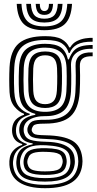

<svg xmlns="http://www.w3.org/2000/svg" viewBox="-20 -799 508 1009"><path d="M216.6 190Q128.9 190 81.5 159.3Q34.1 128.7 29.4 67.3Q28.6 57.4 29.2 47.6Q29.8 37.9 31.7 29.1Q35.8 6 53.7 -11.9Q71.7 -29.8 96.7 -37.3V-42.3Q72 -49.9 59.8 -64Q47.5 -78.1 44 -101Q43.2 -106 43.2 -113.2Q43.2 -120.3 44 -126.5Q47.5 -153.2 62.6 -169.6Q77.7 -185.9 106.2 -195.9V-201.1Q79.6 -210.5 56.2 -238.4Q32.8 -266.2 30.1 -314.5Q29.3 -332.5 28.9 -348.5Q28.5 -364.6 28.5 -380.2Q28.5 -395.8 28.9 -412Q29.3 -428.2 30.1 -446.1Q34.9 -533.7 79.4 -571.4Q124 -609 217.3 -609Q275.5 -609 303.8 -593.1Q332.2 -577.1 344 -549.8H349Q362 -572.4 384.4 -583.4Q406.8 -594.3 429.7 -597.6Q452.6 -600.8 466.9 -600V-579.9Q414.3 -580.7 385.8 -565.3Q357.4 -549.9 346.1 -520.4H341.1Q332.1 -553 305.4 -570.9Q278.7 -588.9 217.3 -588.9Q136.3 -588.9 97.8 -555.4Q59.3 -521.8 55.1 -445.5Q54.1 -422.3 53.6 -402.1Q53.2 -381.8 53.5 -361Q53.9 -340.2 55.1 -315.2Q58 -263.2 81 -236.6Q104 -210 136.2 -201.3V-196Q102.1 -186.4 85.3 -169.7Q68.6 -153.1 64.7 -127.2Q63.7 -120.6 63.8 -113.8Q63.9 -106.9 64.7 -100.4Q67.5 -80 80.2 -66.1Q93 -52.2 120.6 -43.2V-38.2Q89.7 -27.2 73.5 -10.8Q57.3 5.5 52 28.9Q49.6 38.4 48.7 47.8Q47.8 57.3 48.6 66.9Q54.2 123.1 95 147.7Q135.8 172.3 216.6 172.3Q299.7 172.3 340.8 147.8Q381.8 123.3 390.2 67.3Q391.6 58.5 391.5 48.9Q391.4 39.3 390 29.1Q383.4 -22.4 343.6 -44.6Q303.7 -66.8 221.3 -68.7Q185.7 -69.6 167.2 -73.3Q148.7 -76.9 140.4 -83.7Q132.1 -90.5 127.4 -100.3Q124.7 -105.6 124 -114Q123.3 -122.4 124.9 -127.5Q132.5 -153 150.6 -161.6Q168.7 -170.2 217.3 -169.5Q294.9 -168.5 333 -202.7Q371.1 -236.9 376.2 -314.7Q377.5 -337.7 378 -359.5Q378.5 -381.3 378.3 -403.9Q378.1 -426.6 377.1 -452.3Q375.7 -488.1 398.1 -506.9Q420.5 -525.8 466.9 -523.5V-503.4Q430.9 -504.4 414.8 -492Q398.7 -479.7 399.7 -450Q400.6 -425.9 400.8 -403.4Q401 -380.8 400.5 -358.8Q400.1 -336.7 398.7 -314.3Q392.9 -226.5 350.9 -188Q309 -149.5 217.3 -149.3Q188.5 -149.3 174.6 -146.9Q160.8 -144.4 155.6 -138.6Q150.4 -132.7 147.2 -122.3Q146.6 -120.5 146.5 -116.1Q146.5 -111.7 148.4 -108.4Q152.4 -100.6 158 -96.4Q163.5 -92.2 177.7 -90.5Q191.8 -88.7 221.5 -88Q313.7 -86.2 359.3 -60Q404.9 -33.8 412.3 29.1Q413.6 39.1 413.6 48.4Q413.6 57.6 412.3 67.3Q404.8 129.3 357 159.6Q309.1 190 216.6 190ZM216.6 137Q266.4 137 293.7 128.6Q321 120.1 333 104.4Q345 88.7 348.6 67.3Q350 60.2 349.8 50.6Q349.7 40.9 347.5 28.7Q344.3 5.8 329.1 -7.5Q313.9 -20.7 287.1 -27.2Q260.3 -33.6 221.5 -35.6Q161.5 -39 130.4 -23.9Q99.3 -8.8 88.6 29.2Q85.9 38.3 85.3 48Q84.8 57.7 86.2 67.8Q91.4 107.6 123.6 122.3Q155.8 137 216.6 137ZM216.6 120.1Q160 120.1 134.6 108.1Q109.2 96.1 104.9 67.4Q103.2 57.9 103.9 47.6Q104.7 37.3 107.3 28.9Q115.3 -0.3 141.8 -10.9Q168.3 -21.4 222.4 -20.2Q255.2 -19.5 277.1 -14.9Q299 -10.4 311.4 0Q323.9 10.4 327.7 28.9Q330.4 38.8 330.5 48.3Q330.5 57.7 328.4 67.1Q322.4 97.2 296.6 108.7Q270.7 120.1 216.6 120.1ZM216.6 101.7Q243.3 101.7 261.7 99Q280.2 96.4 291.1 89Q302 81.6 305.9 67.4Q309.8 57.9 309.6 48.4Q309.5 39 305.1 29.1Q302 17.3 291.4 11.1Q280.9 4.8 263.4 2.2Q246 -0.4 221.5 -1Q176.5 -2.4 155.5 4.8Q134.5 12.1 129.6 28.5Q124.4 38.3 123.5 48.3Q122.7 58.4 126.3 67.4Q131.7 87.6 152.8 94.6Q173.8 101.7 216.6 101.7ZM216.6 155.4Q141.6 155.4 106.4 135.9Q71.1 116.4 66.2 68.1Q65.2 57.9 65.8 48.5Q66.3 39.1 68.4 28.9Q73.8 0 93.5 -16.3Q113.1 -32.7 151.6 -40.6V-45.6Q120.2 -50.2 104.2 -63.1Q88.2 -75.9 82.4 -100.7Q81.1 -107.3 80.9 -113Q80.7 -118.7 81.6 -127.2Q84.6 -154.8 105.3 -171.6Q125.9 -188.4 165.4 -195.6V-200.7Q125.9 -210.7 104.3 -237.1Q82.8 -263.5 79.8 -317.6Q78.9 -337.3 78.5 -356.8Q78.1 -376.3 78.5 -397.5Q78.9 -418.7 80 -443.4Q83.6 -511.5 116.9 -540.1Q150.2 -568.8 217.3 -568.8Q272.7 -568.8 299.6 -549.8Q326.5 -530.8 337 -486.9H342Q352.5 -514.7 367.1 -531.4Q381.7 -548 405.6 -555.3Q429.4 -562.5 466.9 -562.6V-542.5Q409.2 -544.5 379.7 -519.9Q350.1 -495.4 353.3 -447.9Q354.4 -427.6 354.5 -403.6Q354.6 -379.5 354.3 -356.9Q354 -334.3 353.1 -318.1Q348.4 -245.8 314.1 -216.9Q279.7 -187.9 217.3 -188.7Q192.6 -189.2 168.7 -183.5Q144.8 -177.8 127.7 -165.3Q110.6 -152.7 105.8 -132Q104.2 -125.1 104.4 -116.3Q104.5 -107.5 106 -101.5Q113.4 -72.8 139.9 -64.1Q166.4 -55.3 221.7 -54Q268.2 -53.2 300.3 -43.4Q332.3 -33.7 350.3 -15.6Q368.2 2.6 371.7 29.3Q373.3 39.6 373.4 49.1Q373.5 58.6 371.9 67.5Q364.1 114.7 326.6 135.1Q289.1 155.4 216.6 155.4ZM217.3 -211.3Q271.1 -211.3 298.1 -236.2Q325.1 -261 328.9 -319.6Q330 -336.7 330.4 -356.5Q330.8 -376.4 330.7 -398.1Q330.7 -419.9 329.7 -442.4Q326.9 -503.4 297.6 -526Q268.3 -548.7 217.3 -548.7Q162.2 -548.7 135.1 -524.1Q108 -499.5 104.8 -441.8Q103.3 -409.7 103.4 -378.3Q103.5 -346.8 104.8 -318.8Q107.9 -262.8 135.1 -237.1Q162.3 -211.3 217.3 -211.3ZM217.3 -231.5Q175.7 -231.5 154.1 -251.5Q132.4 -271.6 129.7 -320.2Q128.3 -350.5 128.4 -380.8Q128.5 -411.1 129.7 -440.1Q132.4 -488.5 153.8 -508.5Q175.2 -528.5 217.3 -528.5Q260.1 -528.5 281.3 -508.7Q302.5 -488.8 304.8 -441.4Q305.7 -420.8 305.8 -400.5Q305.9 -380.1 305.5 -360.2Q305.1 -340.3 303.9 -320.7Q300.9 -272.3 279.6 -251.9Q258.2 -231.5 217.3 -231.5ZM217.3 -251.6Q245.6 -251.6 261.1 -267.5Q276.5 -283.4 279 -322.8Q280.1 -341.3 280.5 -360.2Q280.9 -379.1 280.8 -399Q280.7 -418.9 279.8 -440.2Q278.1 -477.6 262.6 -493Q247.2 -508.4 217.3 -508.4Q187.7 -508.4 172.2 -492.7Q156.8 -477.1 154.7 -439Q153.5 -409.6 153.4 -380.5Q153.3 -351.5 154.7 -321.6Q156.8 -283.1 172.4 -267.3Q188 -251.6 217.3 -251.6ZM213.2 -640.3Q139 -640.3 105.2 -672.5Q71.5 -704.7 67.9 -778.6H92.9Q95.9 -715.3 123.9 -687.9Q151.9 -660.4 213.2 -660.4Q274.2 -660.4 302.2 -687.9Q330.2 -715.3 333.6 -778.6H358.5Q354.4 -704.7 320.6 -672.5Q286.9 -640.3 213.2 -640.3ZM213.2 -680.6Q164.6 -680.6 142.5 -703.3Q120.4 -726 117.8 -778.6H142.6Q144.7 -736.9 161.1 -718.8Q177.5 -700.7 213.2 -700.7Q248.8 -700.7 265.2 -718.8Q281.5 -736.9 283.8 -778.6H308.6Q305.9 -726 283.7 -703.3Q261.5 -680.6 213.2 -680.6ZM213.2 -720.8Q190.2 -720.8 179.6 -734.2Q169.1 -747.6 167.6 -778.6H189.3Q189.3 -758.5 195.7 -749.7Q202.1 -740.9 213.2 -740.9Q224.6 -740.9 231 -749.7Q237.4 -758.5 237.1 -778.6H258.9Q257.1 -747.6 246.5 -734.2Q235.9 -720.8 213.2 -720.8Z"/></svg>

Font: Big Shoulders Inline Display SC Thin
Style: Regular
Weight: 100
Designer: Patric King
Foundry: XO Type Co
Version: Version 2.002